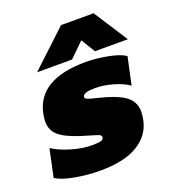

<svg xmlns="http://www.w3.org/2000/svg" viewBox="-149 -799 820 914"><g transform="rotate(-20 261.0 -342.5)"><path d="M264 -700H429L540 -528H373L330 -599L257 -528H80ZM-18 -28 12 -169Q48 -145 104 -128.5Q160 -112 208 -112Q239 -112 253 -116Q267 -120 267 -133Q267 -141 256 -145.5Q245 -150 214 -159L171 -172Q99 -195 67.5 -222Q36 -249 36 -294Q36 -310 41 -335Q75 -495 314 -495Q367 -495 426 -483.5Q485 -472 511 -453L481 -314Q455 -334 406 -348.5Q357 -363 314 -363Q255 -363 250 -343Q248 -334 260 -328.5Q272 -323 304 -316Q313 -313 324.5 -310.5Q336 -308 349 -304Q421 -283 451.5 -255Q482 -227 482 -183Q482 -167 477 -140Q462 -68 394 -26.5Q326 15 202 15Q142 15 79 4Q16 -7 -18 -28Z"/></g></svg>

Font: Prompt ExtraBold
Style: Italic
Weight: 800
Italic angle: -12°
Designer: Katatrad Team
Foundry: CadsonDemak
Version: Version 1.001